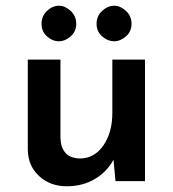

<svg xmlns="http://www.w3.org/2000/svg" viewBox="-20 -632 603 670"><path d="M213 18Q155 18 116.5 -17.5Q78 -53 77 -109V-424H191V-150Q192 -118 208 -99Q224 -80 259 -79Q309 -79 340.5 -124Q372 -169 372 -238V-424H486V0H383L376 -75Q355 -34 312 -8Q269 18 213 18ZM317 -549Q317 -576 336.5 -594Q356 -612 379 -612Q400 -612 419.5 -594Q439 -576 439 -549Q439 -522 419.5 -505Q400 -488 379 -488Q356 -488 336.5 -505Q317 -522 317 -549ZM125 -549Q125 -576 144 -594Q163 -612 186 -612Q207 -612 226.5 -594Q246 -576 246 -549Q246 -522 226.5 -505Q207 -488 186 -488Q163 -488 144 -505Q125 -522 125 -549Z"/></svg>

Font: Reem Kufi Medium
Style: Regular
Weight: 500
Designer: Khaled Hosny
Version: Version 1.001